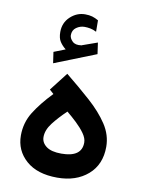

<svg xmlns="http://www.w3.org/2000/svg" viewBox="-84 -808 646 865"><g transform="rotate(10 238.5 -375.5)"><path d="M175.8 -577.6Q159.2 -590.8 148.7 -606.9Q138.2 -623 138.2 -650.9Q138.2 -693.4 167.7 -720.9Q197.3 -748.5 235.4 -748.5Q253.9 -748.5 268.1 -744.4Q282.2 -740.2 296.4 -731.9L296.9 -679.7Q281.7 -687.5 268.3 -689.9Q254.9 -692.4 242.2 -692.4Q222.2 -692.4 204.8 -680.2Q187.5 -668 187.5 -644.5Q188 -630.4 201.4 -617.2Q214.8 -604 241.7 -607.9Q242.7 -607.9 243.9 -608.4Q245.1 -608.9 246.1 -609.4L313.5 -633.3L320.8 -581.5L130.9 -506.3L123.5 -557.1ZM156.2 -370.1 137.2 -387.2 202.1 -470.7Q263.7 -420.9 316.2 -374Q368.7 -327.1 400.4 -279.1Q432.1 -231 432.1 -176.8Q432.1 -95.7 378.2 -48.8Q324.2 -2 238.3 -2Q146.5 -2 95.5 -47.1Q44.4 -92.3 44.4 -161.1Q44.4 -219.7 74.7 -268.3Q105 -316.9 156.2 -370.1ZM331.1 -178.7Q331.1 -198.2 315.7 -220Q300.3 -241.7 277.6 -263.2Q254.9 -284.7 232.4 -303.2Q196.3 -269 171.1 -236.3Q146 -203.6 146 -171.9Q146 -146 168.9 -128.9Q191.9 -111.8 237.8 -111.8Q331.1 -111.8 331.1 -178.7Z"/></g></svg>

Font: Vazirmatn RD UI FD Medium
Style: Regular
Weight: 500
Designer: Saber Rastikerdar
Foundry: Saber Rastikerdar
Version: Version 33.003